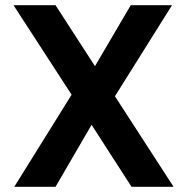

<svg xmlns="http://www.w3.org/2000/svg" viewBox="-20 -720 721 740"><path d="M35 0 256 -355 32 -700H194L346 -465L484 -700H643L423 -349L649 0H487L333 -239L194 0Z"/></svg>

Font: DM Sans 9pt ExtraBold
Style: Regular
Weight: 800
Version: Version 4.004;gftools[0.9.30]